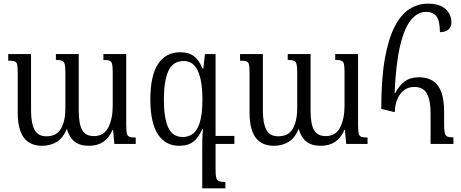

<svg xmlns="http://www.w3.org/2000/svg" viewBox="-20 -788 2525 1051"><path d="M546 -492H671V-105Q671 -74 674 -59Q677 -44 688 -39.5Q699 -35 723 -35V0H606L599 -77H596Q560 10 467 10Q417 10 388 -13Q359 -36 347 -80H344Q326 -33 291 -11.5Q256 10 210 10Q144 10 110.5 -34.5Q77 -79 77 -173V-389Q77 -420 74 -434Q71 -448 60 -452Q49 -456 25 -456V-492H150V-183Q150 -113 169 -77.5Q188 -42 234 -42Q291 -42 314.5 -85Q338 -128 338 -196V-390Q338 -421 334.5 -436Q331 -451 320 -455.5Q309 -460 286 -460V-492H411V-183Q411 -109 430 -76Q449 -43 494 -43Q549 -43 573 -90.5Q597 -138 597 -210V-390Q597 -421 594 -436Q591 -451 580 -455.5Q569 -460 546 -460Z M1102 -492H1160V-44H1263V0H1160V140Q1160 171 1164 185.5Q1168 200 1179 204Q1190 208 1214 208V243H1087V40Q1087 3 1087.5 -25.5Q1088 -54 1091 -81H1087Q1068 -36 1039 -13Q1010 10 960 10Q886 10 844.5 -52.5Q803 -115 803 -245Q803 -373 845 -437.5Q887 -502 967 -502Q1013 -502 1042 -480Q1071 -458 1088 -413H1093ZM981 -38Q1011 -38 1035 -55Q1059 -72 1073.5 -117Q1088 -162 1088 -244Q1088 -346 1063 -400Q1038 -454 986 -454Q926 -454 901.5 -399Q877 -344 877 -244Q877 -143 900.5 -90.5Q924 -38 981 -38Z M1815 -492H1940V-105Q1940 -74 1943 -59Q1946 -44 1957 -39.5Q1968 -35 1992 -35V0H1875L1868 -77H1865Q1829 10 1736 10Q1686 10 1657 -13Q1628 -36 1616 -80H1613Q1595 -33 1560 -11.5Q1525 10 1479 10Q1413 10 1379.5 -34.5Q1346 -79 1346 -173V-389Q1346 -420 1343 -434Q1340 -448 1329 -452Q1318 -456 1294 -456V-492H1419V-183Q1419 -113 1438 -77.5Q1457 -42 1503 -42Q1560 -42 1583.5 -85Q1607 -128 1607 -196V-390Q1607 -421 1603.5 -436Q1600 -451 1589 -455.5Q1578 -460 1555 -460V-492H1680V-183Q1680 -109 1699 -76Q1718 -43 1763 -43Q1818 -43 1842 -90.5Q1866 -138 1866 -210V-390Q1866 -421 1863 -436Q1860 -451 1849 -455.5Q1838 -460 1815 -460Z M2141 -174 2067 -192Q2067 -355 2086.5 -465.5Q2106 -576 2140.5 -642.5Q2175 -709 2221.5 -738.5Q2268 -768 2323 -768Q2386 -768 2418.5 -739Q2451 -710 2451 -666Q2451 -641 2435 -626.5Q2419 -612 2388 -612Q2388 -673 2369.5 -698Q2351 -723 2312 -723Q2266 -723 2229.5 -678.5Q2193 -634 2170 -536.5Q2147 -439 2140 -279H2144Q2164 -319 2195 -342Q2226 -365 2272 -365Q2344 -365 2377.5 -318.5Q2411 -272 2411 -178V-109Q2411 -76 2414.5 -60.5Q2418 -45 2429 -40.5Q2440 -36 2462 -36V0H2337V-169Q2337 -237 2317.5 -274.5Q2298 -312 2248 -312Q2200 -312 2171.5 -274Q2143 -236 2141 -174Z"/></svg>

Font: Noto Serif Armenian Condensed
Style: Regular
Weight: 400
Width: 3
Designer: Monotype Design Team
Foundry: Monotype Imaging Inc.
Version: Version 2.008; ttfautohint (v1.8.4.7-5d5b)